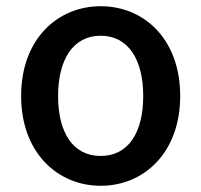

<svg xmlns="http://www.w3.org/2000/svg" viewBox="-20 -584 648 618"><path d="M304 14C443 14 560 -92 560 -275C560 -459 443 -564 304 -564C166 -564 48 -459 48 -275C48 -92 166 14 304 14ZM304 -82C215 -82 167 -157 167 -275C167 -392 215 -469 304 -469C393 -469 441 -392 441 -275C441 -157 393 -82 304 -82Z"/></svg>

Font: ChiuKong Gothic CL Medium
Style: Regular
Weight: 500
Designer: Ryoko NISHIZUKA 西塚涼子 (kana, bopomofo & ideographs); Paul D. Hunt (Latin, Greek & Cyrillic); Sandoll Communications 산돌커뮤니
Foundry: Adobe
Version: Version 1.300